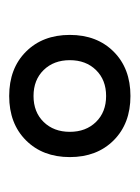

<svg xmlns="http://www.w3.org/2000/svg" viewBox="37 -785 304 418"><g transform="rotate(-90 189.0 -576.0)"><path d="M56 -576Q56 -635 92.5 -671.5Q129 -708 189 -708Q249 -708 285.5 -671.5Q322 -635 322 -576Q322 -517 285.5 -480.5Q249 -444 189 -444Q129 -444 92.5 -480.5Q56 -517 56 -576ZM267 -576Q267 -611 245.5 -633Q224 -655 189 -655Q154 -655 132.5 -633Q111 -611 111 -576Q111 -541 132.5 -519Q154 -497 189 -497Q224 -497 245.5 -519Q267 -541 267 -576Z"/></g></svg>

Font: Bai Jamjuree
Style: Regular
Weight: 400
Designer: Katatrad Aksorn Co.,Ltd.
Foundry: Cadson Demak Co.,Ltd.
Version: Version 1.000; ttfautohint (v1.6)